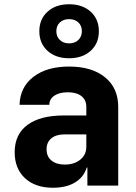

<svg xmlns="http://www.w3.org/2000/svg" viewBox="-20 -873 640 903"><path d="M229 10Q146 10 97.5 -35Q49 -80 49 -157Q49 -241 109 -285.5Q169 -330 281 -330H386V-370Q386 -403 363 -421Q340 -439 299 -439Q259 -439 235.5 -423Q212 -407 212 -380H72Q74 -463 137 -511.5Q200 -560 305 -560Q412 -560 474 -509.5Q536 -459 536 -370V0H391V-85H388Q374 -40 333 -15Q292 10 229 10ZM285 -99Q329 -99 357.5 -122Q386 -145 386 -183V-241H284Q244 -241 221.5 -222.5Q199 -204 199 -171Q199 -137 222 -118Q245 -99 285 -99ZM305 -599Q242 -599 203.5 -634Q165 -669 165 -726Q165 -783 203.5 -818Q242 -853 305 -853Q368 -853 406.5 -818Q445 -783 445 -726Q445 -669 406.5 -634Q368 -599 305 -599ZM305 -669Q332 -669 348.5 -685Q365 -701 365 -726Q365 -752 348.5 -767.5Q332 -783 305 -783Q278 -783 261.5 -767.5Q245 -752 245 -726Q245 -701 261.5 -685Q278 -669 305 -669Z"/></svg>

Font: NKDuy Mono ExtraBold
Style: Regular
Weight: 800
Monospace: yes
Designer: NKDuy
Foundry: NKDuy
Version: Version 2.251; ttfautohint (v1.8.4.7-5d5b)